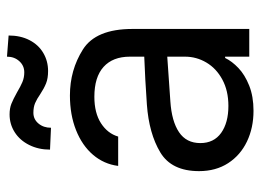

<svg xmlns="http://www.w3.org/2000/svg" viewBox="-122 -644 778 575"><g transform="rotate(-90 267.5 -357.0)"><path d="M241.2 -306.6Q274.4 -309.1 315.7 -311.3Q356.9 -313.5 384.8 -314.5V-357.4Q384.8 -408.7 354.2 -436.3Q323.7 -463.9 264.6 -463.9Q216.3 -463.9 185.5 -444.1Q154.8 -424.3 145.5 -392.6H57.6Q63 -435.1 90.8 -467.8Q118.7 -500.5 164.8 -518.8Q210.9 -537.1 268.6 -537.1Q344.7 -537.1 406.2 -498.3Q467.8 -459.5 467.8 -349.6V0H384.8V-72.3H380.9Q371.1 -51.8 350.8 -32.5Q330.6 -13.2 298.1 -0.2Q265.6 12.7 222.7 12.7Q171.9 12.7 130.9 -6.8Q89.8 -26.4 65.9 -63.2Q42 -100.1 42 -150.4Q42 -232.9 98.4 -266.6Q154.8 -300.3 241.2 -306.6ZM237.3 -62.5Q282.7 -62.5 316.2 -80.6Q349.6 -98.6 367.2 -128.4Q384.8 -158.2 384.8 -192.4V-245.6L251 -236.3Q191.4 -232.4 158.7 -210.4Q126 -188.5 126 -146.5Q126 -106 156.5 -84.2Q187 -62.5 237.3 -62.5ZM211.9 -717.8Q230 -717.8 243.7 -712.4Q257.3 -707 278.3 -695.3Q295.4 -685.1 308.8 -679.4Q322.3 -673.8 337.9 -673.8Q357.9 -673.8 371.3 -688.7Q384.8 -703.6 384.8 -725.6L448.2 -720.7Q448.2 -685.1 434.3 -658.2Q420.4 -631.3 396 -616.9Q371.6 -602.5 341.8 -602.5Q319.8 -602.5 304.7 -608.6Q289.6 -614.7 272.5 -626Q257.8 -636.2 245.6 -641.4Q233.4 -646.5 216.8 -646.5Q197.3 -646.5 184.6 -631.3Q171.9 -616.2 171.9 -593.8L106.4 -596.7Q106.4 -631.3 120.4 -659.2Q134.3 -687 158.4 -702.4Q182.6 -717.8 211.9 -717.8Z"/></g></svg>

Font: Pretendard GOV
Style: Regular
Weight: 400
Designer: Base glyphs from Inter by Rasmus Andersson; Hangeul glyphs from Noto Sans CJK(Source Han Sans) by Jang Soo-young and Kan
Foundry: Kil Hyung-jin
Version: Version 1.309